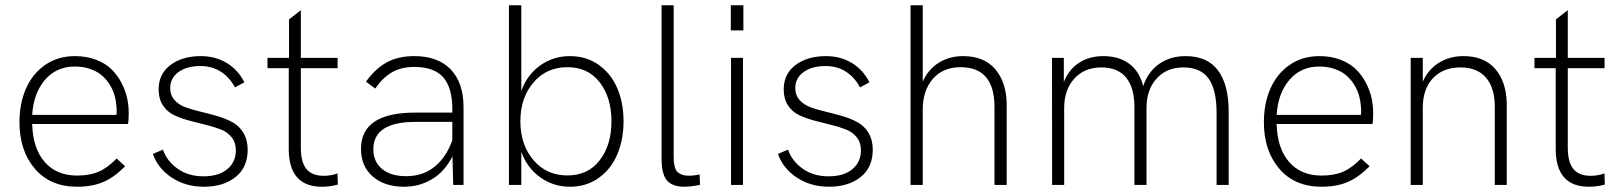

<svg xmlns="http://www.w3.org/2000/svg" viewBox="-20 -710 6219 737"><path d="M275.9 6.8Q172.9 6.8 113.8 -62.3Q54.7 -131.3 54.7 -241.2Q54.7 -312.5 79.6 -369.6Q104.5 -426.8 153.3 -460.7Q202.1 -494.6 267.6 -494.6Q312.5 -494.6 348.6 -480.7Q384.8 -466.8 407.7 -444.3Q430.7 -421.9 446 -392.6Q461.4 -363.3 467.8 -334.2Q474.1 -305.2 474.1 -275.9Q474.1 -245.1 471.2 -233.9H103.5Q106 -140.6 151.4 -88.4Q196.8 -36.1 275.9 -36.1Q324.2 -36.1 358.4 -50.8Q392.6 -65.4 427.7 -101.6L460.4 -71.8Q418.5 -29.3 376 -11.2Q333.5 6.8 275.9 6.8ZM103.5 -269H427.2Q428.7 -284.7 427.2 -299.3Q425.8 -321.8 419.9 -343Q414.1 -364.3 401.4 -384.8Q388.7 -405.3 370.8 -420.7Q353 -436 326.2 -445.3Q299.3 -454.6 267.1 -454.6Q196.8 -454.6 152.8 -403.6Q108.9 -352.5 103.5 -269Z M762.7 6.8Q692.9 6.8 639.6 -28.1Q586.4 -63 566.9 -119.1L605.5 -135.7Q621.1 -90.8 662.4 -62Q703.6 -33.2 760.7 -33.2Q819.3 -33.2 852.3 -60.5Q885.3 -87.9 885.3 -132.8Q885.3 -163.1 868.9 -183.3Q852.5 -203.6 826.4 -213.6Q800.3 -223.6 768.8 -231.2Q737.3 -238.8 705.6 -247.3Q673.8 -255.9 647.7 -268.3Q621.6 -280.8 605.2 -305.7Q588.9 -330.6 588.9 -366.7Q588.9 -426.3 634.3 -460.4Q679.7 -494.6 751 -494.6Q806.6 -494.6 850.1 -468.5Q893.6 -442.4 918 -394L881.8 -374.5Q861.8 -412.6 828.1 -434.6Q794.4 -456.5 749.5 -456.5Q696.8 -456.5 665 -433.3Q633.3 -410.2 633.3 -372.1Q633.3 -344.7 649.7 -326.2Q666 -307.6 692.4 -298.1Q718.8 -288.6 750.2 -281.2Q781.7 -273.9 813.5 -264.6Q845.2 -255.4 871.6 -241.2Q897.9 -227.1 914.3 -200.2Q930.7 -173.3 930.7 -134.8Q930.7 -67.4 884 -30.3Q837.4 6.8 762.7 6.8Z M1215.3 6.8Q1152.3 6.8 1120.4 -29.5Q1088.4 -65.9 1088.4 -137.2V-448.2H1006.8V-487.8H1089.4V-635.7L1134.8 -670.9V-487.8H1275.9V-448.2H1134.8V-144Q1134.8 -87.4 1156.2 -61.3Q1177.7 -35.2 1222.2 -35.2Q1251.5 -35.2 1275.4 -44.4L1276.9 -1.5Q1246.6 6.8 1215.3 6.8Z M1570.3 -494.6Q1661.1 -494.6 1710.2 -443.4Q1759.3 -392.1 1759.3 -298.8V0H1719.7L1716.8 -109.9Q1688 -52.7 1639.4 -22.9Q1590.8 6.8 1531.2 6.8Q1456.5 6.8 1411.1 -32.2Q1365.7 -71.3 1365.7 -138.7Q1365.7 -277.8 1573.7 -277.8H1716.3V-291Q1716.3 -373.5 1681.2 -413.3Q1646 -453.1 1570.3 -453.1Q1520.5 -453.1 1484.9 -432.6Q1449.2 -412.1 1420.4 -370.1L1384.8 -396.5Q1420.9 -446.8 1464.8 -470.7Q1508.8 -494.6 1570.3 -494.6ZM1539.1 -33.7Q1603 -33.7 1647.9 -69.8Q1692.9 -106 1716.3 -171.9V-242.2H1575.7Q1413.1 -242.2 1413.1 -137.2Q1413.1 -89.4 1446.5 -61.5Q1480 -33.7 1539.1 -33.7Z M2168 6.8Q2104 6.8 2053.5 -29.5Q2002.9 -65.9 1981 -127.4V0H1933.6V-689.9H1981V-360.8Q2002.9 -422.4 2053.2 -458.5Q2103.5 -494.6 2167.5 -494.6Q2231 -494.6 2278.3 -460.9Q2325.7 -427.2 2349.6 -371.1Q2373.5 -314.9 2373.5 -244.6Q2373.5 -174.3 2349.6 -117.7Q2325.7 -61 2278.3 -27.1Q2231 6.8 2168 6.8ZM2158.2 -36.6Q2237.3 -36.6 2282.2 -95Q2327.1 -153.3 2327.1 -244.6Q2327.1 -335.4 2282.2 -393.8Q2237.3 -452.1 2158.2 -452.1Q2077.6 -452.1 2027.6 -393.3Q1977.5 -334.5 1977.5 -244.6Q1977.5 -154.3 2027.6 -95.5Q2077.6 -36.6 2158.2 -36.6Z M2605.5 6.8Q2584 6.8 2568.1 1Q2552.2 -4.9 2543 -14.2Q2533.7 -23.4 2528.3 -38.3Q2522.9 -53.2 2521.2 -68.6Q2519.5 -84 2519.5 -105V-689.9H2565.9V-116.2Q2565.9 -100.1 2566.4 -91.1Q2566.9 -82 2570.1 -69.8Q2573.2 -57.6 2579.1 -51.3Q2585 -44.9 2596.2 -40.3Q2607.4 -35.6 2624 -35.6Q2644.5 -35.6 2665.5 -40.5L2667 -0.5Q2632.8 6.8 2605.5 6.8Z M2785.2 -593.3V-689.9H2833.5V-593.3ZM2786.1 0V-487.8H2832V0Z M3162.1 6.8Q3092.3 6.8 3039.1 -28.1Q2985.8 -63 2966.3 -119.1L3004.9 -135.7Q3020.5 -90.8 3061.8 -62Q3103 -33.2 3160.2 -33.2Q3218.8 -33.2 3251.7 -60.5Q3284.7 -87.9 3284.7 -132.8Q3284.7 -163.1 3268.3 -183.3Q3252 -203.6 3225.8 -213.6Q3199.7 -223.6 3168.2 -231.2Q3136.7 -238.8 3105 -247.3Q3073.2 -255.9 3047.1 -268.3Q3021 -280.8 3004.6 -305.7Q2988.3 -330.6 2988.3 -366.7Q2988.3 -426.3 3033.7 -460.4Q3079.1 -494.6 3150.4 -494.6Q3206.1 -494.6 3249.5 -468.5Q3293 -442.4 3317.4 -394L3281.2 -374.5Q3261.2 -412.6 3227.5 -434.6Q3193.8 -456.5 3148.9 -456.5Q3096.2 -456.5 3064.5 -433.3Q3032.7 -410.2 3032.7 -372.1Q3032.7 -344.7 3049.1 -326.2Q3065.4 -307.6 3091.8 -298.1Q3118.2 -288.6 3149.7 -281.2Q3181.2 -273.9 3212.9 -264.6Q3244.6 -255.4 3271 -241.2Q3297.4 -227.1 3313.7 -200.2Q3330.1 -173.3 3330.1 -134.8Q3330.1 -67.4 3283.4 -30.3Q3236.8 6.8 3162.1 6.8Z M3475.1 0V-689.9H3522V-396.5Q3542.5 -443.4 3583.3 -469Q3624 -494.6 3676.8 -494.6Q3756.3 -494.6 3799.1 -445.8Q3841.8 -397 3844.2 -314.5V0H3797.4V-299.3Q3797.4 -452.1 3667 -452.1Q3600.1 -452.1 3561 -407.5Q3522 -362.8 3522 -289.1V0Z M4018.6 0 4018.1 -487.8H4063.5V-395Q4082.5 -443.4 4122.1 -469Q4161.6 -494.6 4215.3 -494.6Q4274.4 -494.6 4314 -465.8Q4353.5 -437 4368.2 -379.4Q4386.7 -434.6 4429.4 -464.6Q4472.2 -494.6 4530.8 -494.6Q4614.7 -494.6 4655.5 -439.5Q4696.3 -384.3 4696.3 -282.2V0H4649.9V-277.3Q4649.9 -365.2 4619.4 -408.2Q4588.9 -451.2 4522.5 -451.2Q4458 -451.2 4419.4 -408.2Q4380.9 -365.2 4380.9 -295.9V0H4334.5V-299.8Q4334.5 -373 4302.7 -412.1Q4271 -451.2 4207.5 -451.2Q4142.6 -451.2 4103.8 -408.2Q4064.9 -365.2 4064.9 -295.9V0Z M5052.7 6.8Q4949.7 6.8 4890.6 -62.3Q4831.5 -131.3 4831.5 -241.2Q4831.5 -312.5 4856.4 -369.6Q4881.3 -426.8 4930.2 -460.7Q4979 -494.6 5044.4 -494.6Q5089.4 -494.6 5125.5 -480.7Q5161.6 -466.8 5184.6 -444.3Q5207.5 -421.9 5222.9 -392.6Q5238.3 -363.3 5244.6 -334.2Q5251 -305.2 5251 -275.9Q5251 -245.1 5248 -233.9H4880.4Q4882.8 -140.6 4928.2 -88.4Q4973.6 -36.1 5052.7 -36.1Q5101.1 -36.1 5135.3 -50.8Q5169.4 -65.4 5204.6 -101.6L5237.3 -71.8Q5195.3 -29.3 5152.8 -11.2Q5110.4 6.8 5052.7 6.8ZM4880.4 -269H5204.1Q5205.6 -284.7 5204.1 -299.3Q5202.6 -321.8 5196.8 -343Q5190.9 -364.3 5178.2 -384.8Q5165.5 -405.3 5147.7 -420.7Q5129.9 -436 5103 -445.3Q5076.2 -454.6 5043.9 -454.6Q4973.6 -454.6 4929.7 -403.6Q4885.7 -352.5 4880.4 -269Z M5395 0V-487.8H5441.4V-396.5Q5461.9 -443.4 5503.2 -469Q5544.4 -494.6 5597.2 -494.6Q5676.8 -494.6 5719.2 -445.8Q5761.7 -397 5763.7 -314.5V0H5717.8V-299.3Q5717.8 -372.6 5684.1 -411.9Q5650.4 -451.2 5585.9 -451.2Q5519.5 -451.2 5480.5 -409.9Q5441.4 -368.7 5441.4 -295.9V0Z M6078.6 6.8Q6015.6 6.8 5983.6 -29.5Q5951.7 -65.9 5951.7 -137.2V-448.2H5870.1V-487.8H5952.6V-635.7L5998 -670.9V-487.8H6139.2V-448.2H5998V-144Q5998 -87.4 6019.5 -61.3Q6041 -35.2 6085.4 -35.2Q6114.7 -35.2 6138.7 -44.4L6140.1 -1.5Q6109.9 6.8 6078.6 6.8Z"/></svg>

Font: HK Grotesk Light Legacy
Style: Regular
Weight: 300
Designer: Alfredo Marco Pradil
Foundry: Hanken Design Co.
Version: Version 2.022;PS 002.022;hotconv 1.0.88;makeotf.lib2.5.64775